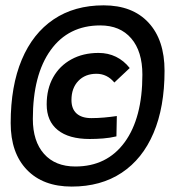

<svg xmlns="http://www.w3.org/2000/svg" viewBox="-20 -706 636 719"><path d="M248.5 -7.3Q141.1 -7.3 80.6 -70.3Q20 -133.3 20 -245.1Q20 -383.8 61.5 -482.4Q103 -581.1 180.9 -633.5Q258.8 -686 368.2 -686Q476.1 -686 536.1 -621.3Q596.2 -556.6 596.2 -440.9Q596.2 -304.7 554.9 -207.8Q513.7 -110.8 435.8 -59.1Q357.9 -7.3 248.5 -7.3ZM315.9 -185.5Q237.8 -185.5 196.3 -219Q154.8 -252.4 154.8 -314.9Q154.8 -373 179 -416.3Q203.1 -459.5 247.1 -483.6Q291 -507.8 349.1 -507.8Q384.8 -507.8 414.3 -493.4Q443.8 -479 465.8 -451.2L408.2 -397Q380.9 -429.7 341.3 -429.7Q298.8 -429.7 273.2 -402.8Q247.6 -376 247.6 -331.5Q247.6 -298.3 266.8 -281Q286.1 -263.7 321.8 -263.7Q345.7 -263.7 370.1 -265.9Q394.5 -268.1 417.5 -271.5L416 -195.3Q391.6 -189.5 366 -187.5Q340.3 -185.5 315.9 -185.5ZM262.2 -82.5Q380.4 -82.5 446.8 -173.3Q513.2 -264.2 513.2 -426.3Q513.2 -513.7 471.4 -562.3Q429.7 -610.8 355.5 -610.8Q236.3 -610.8 169.7 -518.3Q103 -425.8 103 -260.7Q103 -176.8 145 -129.6Q187 -82.5 262.2 -82.5Z"/></svg>

Font: Cascadia Code PL
Style: Italic
Weight: 400
Italic angle: -10°
Monospace: yes
Designer: Aaron Bell
Foundry: Saja Typeworks
Version: Version 2404.023